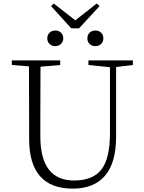

<svg xmlns="http://www.w3.org/2000/svg" viewBox="-20 -1070 827 1104"><path d="M495.6 -816.9Q482.4 -829.1 482.4 -849.6Q482.4 -870.1 495.6 -882.3Q508.8 -894.5 528.3 -894.5Q547.9 -894.5 561 -882.3Q574.2 -870.1 574.2 -849.6Q574.2 -829.1 561 -816.9Q547.9 -804.7 528.3 -804.7Q508.8 -804.7 495.6 -816.9ZM434.6 -907.2H389.6L273.4 -1035.2L289.1 -1049.8L413.1 -953.1L536.1 -1049.8L552.7 -1035.2ZM297.9 -804.7Q278.3 -804.7 265.1 -816.9Q252 -829.1 252 -849.6Q252 -870.1 265.1 -882.3Q278.3 -894.5 297.9 -894.5Q317.4 -894.5 330.6 -882.3Q343.8 -870.1 343.8 -849.6Q343.8 -830.1 330.1 -817.4Q316.4 -804.7 297.9 -804.7ZM744.1 -722.7V-696.3L647.5 -684.6V-278.3Q646.5 -131.8 583 -58.6Q519.5 14.6 398.4 14.6Q147.5 14.6 147.5 -271.5V-386.7Q147.5 -589.8 146.5 -688.5L47.9 -696.3V-722.7H326.2V-696.3L212.9 -686.5Q211.9 -588.9 211.9 -386.7V-286.1Q211.9 -32.2 406.2 -32.2Q513.7 -32.2 563 -95.2Q612.3 -158.2 612.3 -303.7V-683.6L488.3 -696.3V-722.7Z"/></svg>

Font: GenYoMin TW TTF ExtraLight
Style: Regular
Weight: 250
Version: Version 1.300